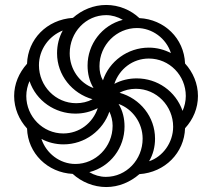

<svg xmlns="http://www.w3.org/2000/svg" viewBox="-20 -744 855 774"><path d="M408 10C459 10 505 -10 542 -42C645 -49 723 -128 726 -227C759 -263 778 -308 778 -357C778 -407 758 -453 726 -488C722 -590 642 -666 542 -671C507 -704 459 -724 408 -724C357 -724 310 -704 274 -672C168 -665 92 -585 89 -487C56 -450 37 -405 37 -357C37 -307 57 -261 89 -226C92 -126 172 -48 273 -43C309 -10 358 10 408 10ZM357 -389C301 -409 261 -465 261 -529C261 -614 326 -683 408 -683C431 -683 455 -676 475 -664C390 -642 333 -565 333 -480C333 -448 340 -417 357 -389ZM395 -420C385 -437 381 -457 381 -477C381 -563 450 -631 532 -631C593 -631 650 -590 669 -530C642 -544 612 -552 580 -552C494 -552 420 -496 395 -420ZM287 -328C204 -328 137 -397 137 -481C137 -544 177 -599 233 -621C218 -594 210 -563 210 -529C210 -441 271 -367 353 -344C333 -333 310 -328 287 -328ZM716 -297C688 -377 614 -428 531 -428C500 -428 469 -421 441 -406C461 -466 515 -508 580 -508C663 -508 729 -440 729 -357C729 -336 724 -315 716 -297ZM235 -206C153 -206 86 -274 86 -357C86 -378 91 -399 99 -417C126 -337 202 -286 284 -286C315 -286 345 -293 374 -308C354 -248 300 -206 235 -206ZM581 -94C597 -121 605 -152 605 -185C605 -273 545 -347 462 -370C482 -381 505 -386 528 -386C611 -386 678 -317 678 -233C678 -169 636 -112 581 -94ZM407 -31C383 -31 360 -38 340 -50C426 -72 482 -149 482 -234C482 -266 475 -297 458 -325C514 -305 555 -249 555 -185C555 -100 489 -31 407 -31ZM284 -83C221 -83 166 -126 147 -184C173 -170 204 -162 236 -162C322 -162 395 -218 421 -294C429 -277 434 -257 434 -237C434 -151 365 -83 284 -83Z"/></svg>

Font: Noto Sans Armenian Condensed Medium
Style: Regular
Weight: 500
Width: 3
Designer: Monotype Design Team
Foundry: Monotype Imaging Inc.
Version: Version 2.008